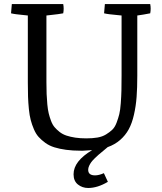

<svg xmlns="http://www.w3.org/2000/svg" viewBox="-20 -727 794 943"><path d="M116.7 -321.8V-650.9Q107.9 -651.9 91.1 -653.6Q74.2 -655.3 60.3 -657Q46.4 -658.7 34.2 -661.6L38.1 -707H290.5Q294.9 -684.6 290.5 -661.6Q278.8 -659.2 264.9 -657.5Q251 -655.8 233.9 -653.8Q216.8 -651.9 208 -650.9V-322.8Q208 -289.1 209 -265.1Q210 -241.2 212.4 -214.8Q214.8 -188.5 219.2 -170.4Q223.6 -152.3 230.7 -133.3Q237.8 -114.3 248.3 -102.1Q258.8 -89.8 273.2 -78.6Q287.6 -67.4 306.6 -61Q325.7 -54.7 349.9 -51Q374 -47.4 403.8 -47.4Q434.6 -47.4 458.7 -51.5Q482.9 -55.7 500.7 -66.7Q518.6 -77.6 531.2 -89.6Q543.9 -101.6 552.5 -124Q561 -146.5 565.9 -166.5Q570.8 -186.5 573.2 -220.5Q575.7 -254.4 576.4 -282.7Q577.1 -311 577.1 -356.4V-650.9Q568.4 -651.9 550.5 -653.6Q532.7 -655.3 518.1 -657Q503.4 -658.7 491.2 -661.6L495.1 -707H717.8Q722.2 -684.6 717.8 -661.6Q683.6 -654.8 654.3 -650.9V-355.5Q654.3 -295.4 650.9 -250.5Q647.5 -205.6 637.9 -163.6Q628.4 -121.6 612.3 -92Q596.2 -62.5 570.3 -39.8Q544.4 -17.1 508.8 -4.4Q502.9 1 487.3 13.7Q471.7 26.4 464.4 32.7Q457 39.1 445.3 50.5Q433.6 62 428 69.8Q422.4 77.6 417.7 87.6Q413.1 97.7 413.1 106.9Q413.1 134.3 446.8 134.3Q465.8 134.3 490.2 123.5L509.8 166Q459 196.3 413.1 196.3Q384.3 196.3 362.8 179.2Q341.3 162.1 341.3 128.9Q341.3 64.5 432.6 10.3Q390.1 13.2 387.7 13.2H376.5Q336.9 13.2 304.7 8.8Q272.5 4.4 247.3 -3.4Q222.2 -11.2 202.9 -25.1Q183.6 -39.1 169.9 -54.2Q156.2 -69.3 146.5 -92.3Q136.7 -115.2 130.9 -137.5Q125 -159.7 121.8 -191.4Q118.7 -223.1 117.7 -252.4Q116.7 -281.7 116.7 -321.8Z"/></svg>

Font: Fjord
Style: One
Weight: 400
Designer: Viktoriya Grabowska
Foundry: Viktoriya Grabowska
Version: Version 1.002